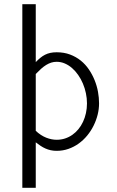

<svg xmlns="http://www.w3.org/2000/svg" viewBox="-20 -711 559 915"><path d="M150.4 -32.7Q162.1 -23.4 173.6 -15.9Q185.1 -8.3 196.8 -3.2Q208.5 2 221.7 4.9Q234.9 7.8 250 7.8Q279.8 7.8 306.2 -1.5Q332.5 -10.7 355 -26.9Q377.4 -43 395.5 -64.9Q413.6 -86.9 426 -112.1Q438.5 -137.2 445.3 -164.3Q452.1 -191.4 452.1 -218.3Q452.1 -245.1 447 -273.4Q441.9 -301.8 430.9 -328.9Q419.9 -356 403.6 -380.1Q387.2 -404.3 364.7 -422.4Q342.3 -440.4 313.7 -451.2Q285.2 -461.9 250 -461.9Q233.4 -461.9 220 -459Q206.5 -456.1 194.8 -450.2Q183.1 -444.3 172.4 -435.5Q161.6 -426.8 150.4 -415V-690.9H86.4V184.1H150.4ZM150.4 -358.4Q164.1 -372.6 176 -383.3Q188 -394 200 -401.4Q211.9 -408.7 224.1 -412.6Q236.3 -416.5 250 -416.5Q270.5 -416.5 289.1 -408.4Q307.6 -400.4 323.5 -386.5Q339.4 -372.6 352.5 -353.8Q365.7 -335 375 -313Q384.3 -291 389.4 -266.8Q394.5 -242.7 394.5 -218.3Q394.5 -194.3 389.6 -172.1Q384.8 -149.9 375.7 -130.6Q366.7 -111.3 353.8 -95.5Q340.8 -79.6 324.7 -68.4Q308.6 -57.1 289.8 -51Q271 -44.9 250 -44.9Q225.6 -44.9 200.2 -54.9Q174.8 -64.9 150.4 -87.4Z"/></svg>

Font: Saysettha
Style: Regular
Weight: 400
Designer: John M. Durdin
Foundry: Lao Script for Windows
Version: Version 2.201